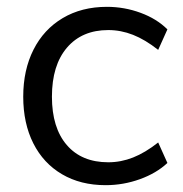

<svg xmlns="http://www.w3.org/2000/svg" viewBox="-20 -535 535 562"><path d="M48 -252Q48 -330 78 -389.5Q108 -449 163.5 -482Q219 -515 293 -515Q344 -515 391.5 -497.5Q439 -480 470 -449L443 -389Q405 -419 369.5 -433Q334 -447 297 -447Q220 -447 176 -395.5Q132 -344 132 -252Q132 -161 175.5 -110.5Q219 -60 297 -60Q334 -60 369.5 -74Q405 -88 443 -118L470 -58Q438 -28 389.5 -10.5Q341 7 289 7Q216 7 161.5 -25Q107 -57 77.5 -115.5Q48 -174 48 -252Z"/></svg>

Font: Muli-Regular
Style: Regular
Weight: 400
Version: Version 2.000